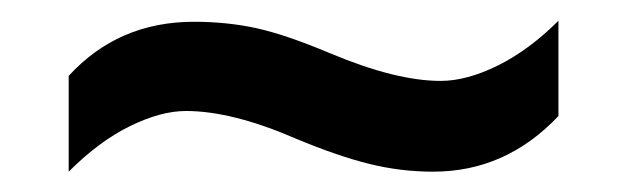

<svg xmlns="http://www.w3.org/2000/svg" viewBox="-20 -446 611 187"><path d="M161.1 -337.9Q136.7 -337.9 106.7 -323.2Q76.7 -308.6 46.9 -278.8V-372.1Q95.2 -424.8 168.9 -424.8Q201.2 -424.8 230 -418.5Q258.8 -412.1 301.8 -394Q365.7 -367.2 409.2 -367.2Q434.6 -367.2 465.1 -382.3Q495.6 -397.5 523.9 -425.8V-333Q472.7 -278.8 401.9 -278.8Q370.1 -278.8 339.6 -286.4Q309.1 -293.9 268.1 -311Q206.1 -337.9 161.1 -337.9Z"/></svg>

Font: CAA NEO Sans SemiBold
Style: Regular
Weight: 600
Version: Version 1.10